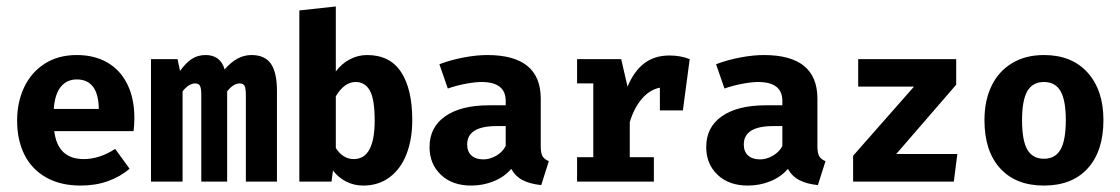

<svg xmlns="http://www.w3.org/2000/svg" viewBox="-20 -559 3446 591"><path d="M237.8 -69.3Q286.1 -69.3 334.5 -100.6L378.9 -39.6Q351.1 -15.6 313 -1.7Q274.9 12.2 228.5 12.2Q165.5 12.2 121.3 -13.2Q77.1 -38.6 54.9 -83.5Q32.7 -128.4 32.7 -188Q32.7 -244.6 54.4 -290.5Q76.2 -336.4 117.7 -363Q159.2 -389.6 216.3 -389.6Q270.5 -389.6 310.3 -366.7Q350.1 -343.8 371.8 -300Q393.6 -256.3 393.6 -195.8Q393.6 -172.4 391.1 -155.3H147Q157.7 -69.3 237.8 -69.3ZM145.5 -223.6H284.2Q282.7 -314.5 216.3 -314.5Q186 -314.5 167.5 -292.2Q148.9 -270 145.5 -223.6Z M832.5 -278.8V0H736.8V-266.1Q736.8 -286.6 732.9 -294.4Q729 -302.2 718.3 -302.2Q698.2 -302.2 679.2 -277.8V0H599.6V-266.1Q599.6 -286.6 595.7 -294.4Q591.8 -302.2 581.1 -302.2Q561 -302.2 542 -277.8V0H444.8V-377H526.4L534.2 -340.8Q552.7 -366.2 570.8 -377.9Q588.9 -389.6 613.3 -389.6Q635.3 -389.6 650.1 -378.7Q665 -367.7 671.4 -345.2Q710 -390.1 754.4 -389.6Q794.9 -389.6 813.7 -363Q832.5 -336.4 832.5 -278.8Z M1109.9 -389.6Q1180.2 -389.6 1214.6 -337.2Q1249 -284.7 1249 -189.5Q1249 -130.4 1231.4 -85Q1213.9 -39.6 1179.7 -13.7Q1145.5 12.2 1098.1 12.2Q1069.8 12.2 1045.7 0Q1021.5 -12.2 1004.9 -34.2L1000.5 0H901.4V-526.9L1013.7 -539.1V-338.9Q1031.2 -362.8 1056.4 -376.2Q1081.5 -389.6 1109.9 -389.6ZM1133.3 -188Q1133.3 -253.9 1118.4 -280.3Q1103.5 -306.6 1074.7 -306.6Q1040 -306.6 1013.7 -262.7V-103.5Q1035.6 -69.3 1068.8 -69.3Q1133.3 -69.3 1133.3 -188Z M1669.4 -63 1646 10.7Q1611.8 7.3 1589.1 -4.4Q1566.4 -16.1 1553.7 -39.1Q1532.2 -14.2 1499.5 -1Q1466.8 12.2 1430.2 12.2Q1372.1 12.2 1337.2 -21Q1302.2 -54.2 1302.2 -106.4Q1302.2 -167.5 1350.6 -201.2Q1398.9 -234.9 1485.8 -234.9H1536.6V-248.5Q1536.6 -306.6 1461.9 -306.6Q1442.9 -306.6 1414.1 -301.3Q1385.3 -295.9 1358.4 -286.6L1332.5 -361.3Q1368.7 -375 1408.2 -382.3Q1447.8 -389.6 1479.5 -389.6Q1644 -389.6 1644.5 -256.3V-108.4Q1644.5 -87.9 1650.1 -78.1Q1655.8 -68.4 1669.4 -63ZM1536.6 -109.4V-170.9H1508.8Q1418 -170.9 1418 -114.3Q1418 -92.3 1431.2 -80.3Q1444.3 -68.4 1468.3 -68.4Q1487.3 -68.4 1506.8 -79.3Q1526.4 -90.3 1536.6 -109.4Z M2103 -377 2082 -219.2H2011.2V-289.1Q1980 -283.2 1955.8 -254.9Q1931.6 -226.6 1918.5 -183.1V-75.2H1992.7V0H1756.3V-75.2H1806.2V-302.2H1756.3V-377H1892.1L1911.6 -292.5Q1932.1 -340.8 1963.6 -364.5Q1995.1 -388.2 2040.5 -388.2Q2074.7 -388.2 2103 -377Z M2521 -63 2497.6 10.7Q2463.4 7.3 2440.7 -4.4Q2418 -16.1 2405.3 -39.1Q2383.8 -14.2 2351.1 -1Q2318.4 12.2 2281.7 12.2Q2223.6 12.2 2188.7 -21Q2153.8 -54.2 2153.8 -106.4Q2153.8 -167.5 2202.1 -201.2Q2250.5 -234.9 2337.4 -234.9H2388.2V-248.5Q2388.2 -306.6 2313.5 -306.6Q2294.4 -306.6 2265.6 -301.3Q2236.8 -295.9 2210 -286.6L2184.1 -361.3Q2220.2 -375 2259.8 -382.3Q2299.3 -389.6 2331.1 -389.6Q2495.6 -389.6 2496.1 -256.3V-108.4Q2496.1 -87.9 2501.7 -78.1Q2507.3 -68.4 2521 -63ZM2388.2 -109.4V-170.9H2360.4Q2269.5 -170.9 2269.5 -114.3Q2269.5 -92.3 2282.7 -80.3Q2295.9 -68.4 2319.8 -68.4Q2338.9 -68.4 2358.4 -79.3Q2377.9 -90.3 2388.2 -109.4Z M2926.8 -85 2916 0H2606V-79.6L2793.5 -292.5H2621.6V-377H2923.3V-298.3L2738.8 -85Z M3376.5 -189.5Q3376.5 -94.2 3328.4 -41Q3280.3 12.2 3193.4 12.2Q3106.9 12.2 3058.6 -40.8Q3010.3 -93.8 3010.3 -189Q3010.3 -249.5 3032 -294.4Q3053.7 -339.4 3095.2 -364.5Q3136.7 -389.6 3193.4 -389.6Q3279.3 -389.6 3327.9 -335.4Q3376.5 -281.2 3376.5 -189.5ZM3126 -189Q3126 -126.5 3142.3 -98.4Q3158.7 -70.3 3193.4 -70.3Q3228 -70.3 3244.4 -98.6Q3260.7 -127 3260.7 -189.5Q3260.7 -250.5 3244.4 -278.6Q3228 -306.6 3193.4 -306.6Q3158.7 -306.6 3142.3 -278.6Q3126 -250.5 3126 -189Z"/></svg>

Font: Amiri Typewriter
Style: Bold
Weight: 700
Monospace: yes
Designer: Khaled Hosny
Version: Version 1.1